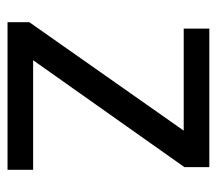

<svg xmlns="http://www.w3.org/2000/svg" viewBox="-53 -523 576 510"><g transform="rotate(90 235.0 -268.0)"><path d="M431 0H39V-58L327 -468H56V-536H424V-470L140 -68H431Z"/></g></svg>

Font: Noto Sans Anatolian Hieroglyphs
Style: Regular
Weight: 400
Designer: Monotype Design Team
Foundry: Monotype Imaging Inc.
Version: Version 2.001; ttfautohint (v1.8.4.7-5d5b)